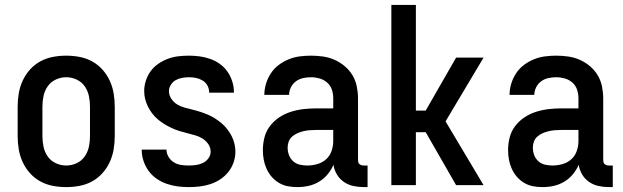

<svg xmlns="http://www.w3.org/2000/svg" viewBox="-20 -755 2540 783"><path d="M250 8Q223 8 196 3Q169 -2 145 -15Q121 -28 102.5 -48.5Q84 -69 72.5 -94Q61 -119 56.5 -146Q52 -173 52 -200V-320Q52 -347 56.5 -374Q61 -401 72.5 -426Q84 -451 102.5 -471.5Q121 -492 145 -505Q169 -518 196 -523Q223 -528 250 -528Q277 -528 304 -523Q331 -518 355 -505Q379 -492 397.5 -471.5Q416 -451 427.5 -426Q439 -401 443.5 -374Q448 -347 448 -320V-200Q448 -173 443.5 -146Q439 -119 427.5 -94Q416 -69 397.5 -48.5Q379 -28 355 -15Q331 -2 304 3Q277 8 250 8ZM250 -80Q272 -80 292.5 -89.5Q313 -99 325.5 -117Q338 -135 342.5 -156.5Q347 -178 347 -200V-320Q347 -342 342.5 -363.5Q338 -385 325.5 -403Q313 -421 292.5 -430.5Q272 -440 250 -440Q228 -440 207.5 -430.5Q187 -421 174.5 -403Q162 -385 157.5 -363.5Q153 -342 153 -320V-200Q153 -178 157.5 -156.5Q162 -135 174.5 -117Q187 -99 207.5 -89.5Q228 -80 250 -80Z M749 8Q726 8 703.5 5Q681 2 659.5 -5.5Q638 -13 619 -26Q600 -39 586.5 -57.5Q573 -76 565.5 -98Q558 -120 558 -143V-145H659V-144Q659 -129 667.5 -115Q676 -101 689 -93Q702 -85 717.5 -82.5Q733 -80 749 -80Q764 -80 779 -82Q794 -84 807.5 -90.5Q821 -97 830 -109.5Q839 -122 839 -137Q839 -154 829 -168Q819 -182 805 -190.5Q791 -199 775 -203.5Q759 -208 743 -212Q727 -216 711 -221Q695 -226 680 -233Q665 -240 651 -248.5Q637 -257 624 -268Q611 -279 601 -292Q591 -305 583.5 -320Q576 -335 572 -351Q568 -367 568 -384Q568 -405 575 -426.5Q582 -448 595 -465.5Q608 -483 626.5 -495.5Q645 -508 665.5 -515.5Q686 -523 707.5 -525.5Q729 -528 751 -528Q773 -528 795 -525Q817 -522 838 -514.5Q859 -507 877 -494Q895 -481 907.5 -463Q920 -445 927 -423.5Q934 -402 934 -380V-377H833V-378Q833 -393 826 -406Q819 -419 806.5 -426.5Q794 -434 780 -437Q766 -440 751 -440Q737 -440 723 -437.5Q709 -435 697 -428.5Q685 -422 677 -409.5Q669 -397 669 -383Q669 -367 678.5 -352.5Q688 -338 702 -329.5Q716 -321 732 -316.5Q748 -312 764.5 -308Q781 -304 796.5 -299Q812 -294 827.5 -287.5Q843 -281 857 -272Q871 -263 883.5 -252.5Q896 -242 906.5 -228.5Q917 -215 924.5 -200.5Q932 -186 936 -169.5Q940 -153 940 -137Q940 -114 932.5 -92.5Q925 -71 911 -53.5Q897 -36 878 -23.5Q859 -11 837.5 -4Q816 3 793.5 5.5Q771 8 749 8Z M1193 8Q1173 8 1154 4.5Q1135 1 1118 -9Q1101 -19 1088 -34Q1075 -49 1067 -67Q1059 -85 1055.5 -104Q1052 -123 1052 -143Q1052 -169 1058.5 -194.5Q1065 -220 1081 -241Q1097 -262 1119 -276.5Q1141 -291 1166 -299Q1191 -307 1217 -310Q1243 -313 1269 -313H1339V-354Q1339 -372 1333.5 -389Q1328 -406 1314.5 -418Q1301 -430 1283.5 -435Q1266 -440 1249 -440Q1232 -440 1216 -436.5Q1200 -433 1187 -423.5Q1174 -414 1166.5 -399Q1159 -384 1159 -368H1058Q1058 -391 1065 -414Q1072 -437 1085 -456.5Q1098 -476 1116.5 -490Q1135 -504 1157 -513Q1179 -522 1202 -525Q1225 -528 1249 -528Q1273 -528 1297.5 -524.5Q1322 -521 1344.5 -511Q1367 -501 1386 -485Q1405 -469 1417.5 -448Q1430 -427 1435 -402.5Q1440 -378 1440 -354V-103Q1440 -98 1441 -93.5Q1442 -89 1445.5 -86Q1449 -83 1453.5 -81.5Q1458 -80 1463 -80H1479V8H1463Q1442 8 1421 3.5Q1400 -1 1382.5 -13Q1365 -25 1354 -43.5Q1343 -62 1340 -83Q1331 -62 1316 -44Q1301 -26 1281 -14Q1261 -2 1238.5 3Q1216 8 1193 8ZM1233 -80Q1254 -80 1274.5 -86Q1295 -92 1310 -105.5Q1325 -119 1332 -139Q1339 -159 1339 -180V-225H1269Q1256 -225 1243 -224Q1230 -223 1217.5 -220Q1205 -217 1193.5 -212Q1182 -207 1172 -198.5Q1162 -190 1157.5 -178Q1153 -166 1153 -153Q1153 -137 1158.5 -122.5Q1164 -108 1175.5 -97.5Q1187 -87 1202.5 -83.5Q1218 -80 1233 -80Z M1576 0V-735H1676V-304H1716L1840 -520H1952L1797 -260L1952 0H1840L1716 -216H1676V0Z M2193 8Q2173 8 2154 4.5Q2135 1 2118 -9Q2101 -19 2088 -34Q2075 -49 2067 -67Q2059 -85 2055.5 -104Q2052 -123 2052 -143Q2052 -169 2058.5 -194.5Q2065 -220 2081 -241Q2097 -262 2119 -276.5Q2141 -291 2166 -299Q2191 -307 2217 -310Q2243 -313 2269 -313H2339V-354Q2339 -372 2333.5 -389Q2328 -406 2314.5 -418Q2301 -430 2283.5 -435Q2266 -440 2249 -440Q2232 -440 2216 -436.5Q2200 -433 2187 -423.5Q2174 -414 2166.5 -399Q2159 -384 2159 -368H2058Q2058 -391 2065 -414Q2072 -437 2085 -456.5Q2098 -476 2116.5 -490Q2135 -504 2157 -513Q2179 -522 2202 -525Q2225 -528 2249 -528Q2273 -528 2297.5 -524.5Q2322 -521 2344.5 -511Q2367 -501 2386 -485Q2405 -469 2417.5 -448Q2430 -427 2435 -402.5Q2440 -378 2440 -354V-103Q2440 -98 2441 -93.5Q2442 -89 2445.5 -86Q2449 -83 2453.5 -81.5Q2458 -80 2463 -80H2479V8H2463Q2442 8 2421 3.5Q2400 -1 2382.5 -13Q2365 -25 2354 -43.5Q2343 -62 2340 -83Q2331 -62 2316 -44Q2301 -26 2281 -14Q2261 -2 2238.5 3Q2216 8 2193 8ZM2233 -80Q2254 -80 2274.5 -86Q2295 -92 2310 -105.5Q2325 -119 2332 -139Q2339 -159 2339 -180V-225H2269Q2256 -225 2243 -224Q2230 -223 2217.5 -220Q2205 -217 2193.5 -212Q2182 -207 2172 -198.5Q2162 -190 2157.5 -178Q2153 -166 2153 -153Q2153 -137 2158.5 -122.5Q2164 -108 2175.5 -97.5Q2187 -87 2202.5 -83.5Q2218 -80 2233 -80Z"/></svg>

Font: Iosevka SS18 Semibold
Style: Regular
Weight: 600
Monospace: yes
Designer: Belleve Invis
Foundry: Belleve Invis
Version: Version 25.1.1; ttfautohint (v1.8.4)